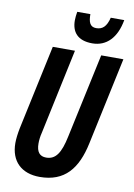

<svg xmlns="http://www.w3.org/2000/svg" viewBox="-101 -992 745 1066"><g transform="rotate(10 272.0 -459.5)"><path d="M358 -771C438 -771 493 -827 511 -929H435C422 -877 400 -858 365 -858C330 -858 320 -884 320 -929H246C243 -912 241 -895 241 -880C241 -816 274 -771 358 -771ZM199 10C340 10 408 -75 439 -222L544 -714H419L317 -239C297 -142 269 -102 216 -102C180 -102 161 -124 161 -172C161 -189 163 -211 169 -234L271 -714H146L44 -237C38 -207 34 -176 34 -152C34 -50 96 10 199 10Z"/></g></svg>

Font: Noto Sans ExtraCondensed
Style: Bold Italic
Weight: 700
Width: 2
Italic angle: -12°
Designer: Monotype Design Team
Foundry: Monotype Imaging Inc.
Version: Version 2.013